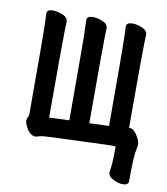

<svg xmlns="http://www.w3.org/2000/svg" viewBox="-73 -546 646 744"><g transform="rotate(10 250.0 -174.0)"><path d="M459 136.2Q442.9 136.2 421.9 126.2Q400.9 116.2 400.9 97.2Q407.2 73.2 407.2 -2.9Q398.9 -3.9 383.8 -3.9Q131.8 4.9 120.8 6.8Q109.9 8.8 95.2 13.2Q71.8 13.2 56.2 -18.1Q48.8 -32.2 48.8 -40Q48.8 -50.8 52.5 -55.9Q56.2 -61 56.2 -69.8Q56.2 -390.1 54.7 -418.5Q53.2 -446.8 53.2 -463.9Q53.2 -480 77.1 -480Q94.2 -480 115.2 -471.4Q136.2 -462.9 136.2 -445.8Q136.2 -434.1 135 -408.4Q133.8 -382.8 133.8 -68.8L212.9 -71.8Q212.9 -392.1 211.4 -420.7Q210 -449.2 210 -465.8Q210 -481.9 233.9 -481.9Q251 -481.9 272 -473.4Q293 -464.8 293 -448.2Q293 -436 292 -410.4Q291 -384.8 291 -74.2L368.2 -77.1Q368.2 -394 366.7 -422.6Q365.2 -451.2 365.2 -467.8Q365.2 -483.9 389.2 -483.9Q405.8 -483.9 427 -475.3Q448.2 -466.8 448.2 -450.2Q448.2 -438 447 -412.6Q445.8 -387.2 445.8 -83H450.2Q461.9 -83 473.1 -67.9Q491.2 -43 491.2 -26.9Q491.2 -17.1 487.8 -2.9Q481.9 24.9 481.9 120.1Q481.9 136.2 459 136.2Z"/></g></svg>

Font: LXGW WenKai Mono GB Screen
Style: Regular
Weight: 400
Monospace: yes
Designer: LXGW / Fontworks Inc.
Foundry: LXGW / Fontworks Inc.
Version: Version 1.510;January 18,2025